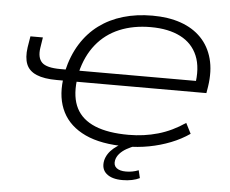

<svg xmlns="http://www.w3.org/2000/svg" viewBox="-59 -782 1252 1044"><g transform="rotate(5 567.0 -260.5)"><path d="M650 8Q513 8 426.5 -32.5Q340 -73 302.5 -147Q265 -221 277 -322L288 -319H243Q174 -319 132.5 -336.5Q91 -354 76.5 -390Q62 -426 70 -482L80 -543H148L139 -485Q131 -431 156.5 -405.5Q182 -380 258 -380H298L284 -371Q304 -457 344 -521Q384 -585 441.5 -627.5Q499 -670 572 -691.5Q645 -713 732 -713Q819 -713 886.5 -689.5Q954 -666 998.5 -620Q1043 -574 1061 -507.5Q1079 -441 1066 -355L1060 -319H342L352 -324Q342 -233 372.5 -174Q403 -115 474.5 -85.5Q546 -56 658 -56Q742 -56 818.5 -78Q895 -100 965 -148L994 -91Q948 -59 892 -37Q836 -15 775 -3.5Q714 8 650 8ZM728 -650Q633 -650 557.5 -618.5Q482 -587 431.5 -524.5Q381 -462 359 -371L351 -380H1016L994 -352Q1011 -451 983.5 -517Q956 -583 890.5 -616.5Q825 -650 728 -650ZM646 192Q588 192 558.5 166.5Q529 141 538 95Q547 56 583 25.5Q619 -5 684 -28L703 0Q677 9 654 22Q631 35 616 52Q601 69 597 89Q592 116 609.5 130Q627 144 661 144Q678 144 695 141Q712 138 730 131L740 173Q722 182 698 187Q674 192 646 192Z"/></g></svg>

Font: Nunito Sans 10pt Expanded Light
Style: Italic
Weight: 300
Width: 7
Italic angle: -9°
Designer: Vernon Adams
Foundry: Vernon Adams
Version: Version 3.101;gftools[0.9.27]